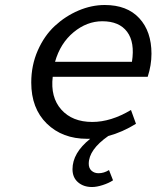

<svg xmlns="http://www.w3.org/2000/svg" viewBox="-20 -542 640 768"><path d="M570.8 -234.9H190.9Q181.2 -153.3 225.1 -103.8Q269 -54.2 349.1 -54.2Q423.8 -54.2 503.9 -102.1L523.9 -46.9Q469.7 -13.2 413.1 2Q335 56.6 335 112.8Q335 130.9 346.2 140.9Q357.4 150.9 374 150.9Q396 150.9 416 138.2L432.1 179.2Q415.5 190.4 391.1 198.2Q366.7 206.1 348.1 206.1Q314 206.1 292 187Q270 168 270 134.8Q270 69.8 340.8 13.2H328.1Q229.5 13.2 167.2 -47.6Q105 -108.4 105 -211.9Q105 -280.8 131.1 -340.1Q157.2 -399.4 199.5 -438.5Q241.7 -477.5 293.9 -499.8Q346.2 -522 398.9 -522Q488.3 -522 537.1 -469.2Q585.9 -416.5 585.9 -327.1Q585.9 -281.2 570.8 -234.9ZM389.2 -457Q327.6 -457 274.4 -413.1Q221.2 -369.1 200.2 -294.9H507.8Q520 -372.6 488.5 -414.8Q457 -457 389.2 -457Z"/></svg>

Font: Office Code Pro D Italic
Style: Regular
Weight: 400
Italic angle: -9°
Designer: Nathan Rutzky & Paul D. Hunt
Foundry: Adobe Systems Incorporated
Version: Version 1.004;PS 001.004;hotconv 1.0.70;makeotf.lib2.5.58329